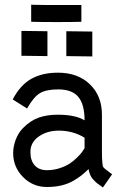

<svg xmlns="http://www.w3.org/2000/svg" viewBox="-20 -823 558 848"><path d="M339.4 -800.8V-726.6H331.1Q302.7 -725.6 232.4 -725.6Q159.7 -725.6 126.5 -726.6L117.7 -727.1V-802.7L127 -801.8Q158.7 -800.8 251 -800.8Q251 -800.8 331.1 -800.8ZM74.7 -686.5 189.5 -685.1V-575.2L74.7 -576.7ZM272.9 -685.1 387.7 -683.6V-573.7L272.9 -575.2ZM114.3 -151.9Q114.3 -113.8 133.5 -92.5Q152.8 -71.3 187 -71.3Q215.8 -71.3 242.4 -79.8Q269 -88.4 286.1 -99.4Q303.2 -110.4 319.1 -126Q335 -141.6 341.3 -150.1Q347.7 -158.7 353.5 -168.5V-214.8Q302.7 -246.1 238.8 -246.1Q187 -245.6 150.6 -219.7Q114.3 -193.8 114.3 -151.9ZM430.2 -155.3Q430.2 -92.8 436.5 -84.5Q439.5 -80.6 445.6 -75.7Q451.7 -70.8 461.2 -63.7Q470.7 -56.6 475.1 -53.2L434.6 4.9Q431.2 2 419.7 -5.9Q408.2 -13.7 403.3 -18.3Q398.4 -22.9 390.6 -31.5Q382.8 -40 378.2 -51Q373.5 -62 371.1 -76.2Q353.5 -59.1 339.1 -47.9Q324.7 -36.6 301.8 -23.4Q278.8 -10.3 250 -3.7Q221.2 2.9 187 2.9Q125 2.9 81.5 -41.3Q38.1 -85.4 38.1 -147Q38.1 -175.8 49.3 -205.8Q60.5 -235.8 81.5 -257.3Q114.3 -290.5 150.9 -303.5Q187.5 -316.4 234.9 -316.4Q313 -316.4 353.5 -291.5Q353.5 -361.8 325.9 -395Q298.3 -428.2 236.8 -428.2Q184.6 -428.2 156.5 -411.6Q128.4 -395 99.6 -343.8L36.1 -383.8Q69.8 -447.8 118.4 -474.9Q167 -502 235.8 -502Q323.7 -502 377 -450.7Q430.2 -399.4 430.2 -316.4Z"/></svg>

Font: Fantasque Sans Mono
Style: Regular
Weight: 400
Monospace: yes
Designer: Jany Belluz
Version: Version 1.8.0 ; ttfautohint (v1.8.2)